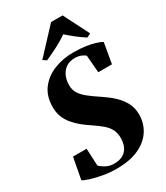

<svg xmlns="http://www.w3.org/2000/svg" viewBox="-240 -1088 1040 1201"><g transform="rotate(-30 280.0 -488.0)"><path d="M234 12Q187.5 12 139.2 3.5Q91 -5 54.5 -16.5Q18 -28 6.5 -37L35.5 -191H133.5L139.5 -66.5Q152 -52.5 178 -38Q204 -23.5 237.5 -23.5Q267.5 -23.5 289.5 -32.5Q311.5 -41.5 325.2 -57.5Q339 -73.5 345.8 -95.2Q352.5 -117 352.5 -142.5Q352.5 -175.5 341 -201Q329.5 -226.5 303 -250.2Q276.5 -274 231.5 -304Q200 -324.5 172.8 -347.2Q145.5 -370 124.5 -396Q103.5 -422 91.8 -452.8Q80 -483.5 80 -521Q80 -600 119.2 -651.8Q158.5 -703.5 222.8 -729Q287 -754.5 361.5 -754.5Q412.5 -754.5 451.8 -748.5Q491 -742.5 518.2 -733.8Q545.5 -725 560.5 -716L535 -569H436L426 -694.5Q416 -703.5 397 -711.5Q378 -719.5 351.5 -719.5Q317 -719.5 291.5 -703.5Q266 -687.5 251.8 -658Q237.5 -628.5 237.5 -588Q237.5 -556.5 253 -531Q268.5 -505.5 300 -480.2Q331.5 -455 379 -424Q418.5 -398 451.8 -367.2Q485 -336.5 505.2 -298.5Q525.5 -260.5 525.5 -213Q525.5 -150 493 -99Q460.5 -48 396 -18Q331.5 12 234 12ZM171 -810 337.5 -988.5H420.5L513.5 -805L485.5 -791Q452 -812.5 421.2 -836.8Q390.5 -861 365 -884Q327.5 -857.5 282.8 -834.8Q238 -812 196.5 -793.5Z"/></g></svg>

Font: Merriweather 120pt Black
Style: Italic
Weight: 900
Italic angle: -7.8°
Version: Version 2.101